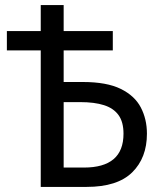

<svg xmlns="http://www.w3.org/2000/svg" viewBox="-20 -734 640 754"><path d="M140 0V-536H7V-612H140V-714H230V-612H423V-536H230V-412H305Q399 -412 454 -385Q509 -358 533 -312Q557 -266 557 -209Q557 -114 499 -57Q441 0 320 0ZM310 -76Q387 -76 426 -109Q465 -142 465 -209Q465 -255 445.5 -282Q426 -309 388.5 -321Q351 -333 295 -333H230V-76Z"/></svg>

Font: Noto Sans Mono
Style: Regular
Weight: 400
Designer: Monotype Design Team
Foundry: Monotype Imaging Inc.
Version: Version 2.014